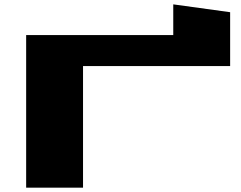

<svg xmlns="http://www.w3.org/2000/svg" viewBox="-20 -861 1106 881"><path d="M100 0V-700H775V-841L1036 -805V-558H361V0Z"/></svg>

Font: Stalinist One
Style: Regular
Weight: 400
Designer: Jovanny Lemonad
Foundry: Alexey Maslov, Jovanny Lemonad
Version: Version 3.004